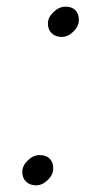

<svg xmlns="http://www.w3.org/2000/svg" viewBox="-20 -557 257 577"><path d="M140 -51Q140 -32 123.5 -16Q107 0 88.5 0Q70 0 58.5 -11Q47 -22 47 -40.5Q47 -59 63.5 -75Q80 -91 99 -91Q118 -91 129 -80.5Q140 -70 140 -51ZM217 -497Q217 -478 200.5 -462Q184 -446 165.5 -446Q147 -446 135.5 -457Q124 -468 124 -486.5Q124 -505 141 -521Q158 -537 177 -537Q196 -537 206.5 -526.5Q217 -516 217 -497Z"/></svg>

Font: Economica
Style: Italic
Weight: 400
Designer: Vicente Lamonaca
Foundry: Vicente Lamonaca
Version: Version 1.100